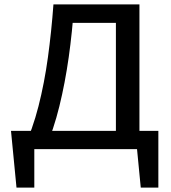

<svg xmlns="http://www.w3.org/2000/svg" viewBox="-20 -678 779 873"><path d="M86 0Q128 -89 155 -195Q182 -301 198 -418Q214 -535 223 -658H317Q309 -535 292.5 -418Q276 -301 250 -195Q224 -89 185 0ZM55 175 30 -83H136V175ZM64 0V-83H700L668 0ZM620 175 595 -83H700V175ZM507 0V-658H614V0ZM272 -574V-658H563V-574Z"/></svg>

Font: Ysabeau SemiBold
Style: Regular
Weight: 600
Designer: Christian Thalmann (Catharsis Fonts)
Version: Version 2.000;gftools[0.9.27.dev2+g8671c4b]